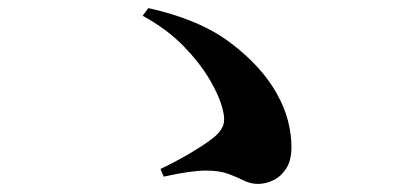

<svg xmlns="http://www.w3.org/2000/svg" viewBox="-20 -594 1040 475"><path d="M618 -139Q600 -139 583 -147.5Q566 -156 544.5 -164Q523 -172 489 -172Q472 -172 446.5 -168.5Q421 -165 385 -157L377 -176Q411 -192 447 -213Q483 -234 505 -251Q524 -265 531 -281Q538 -297 531 -323Q523 -356 498.5 -397.5Q474 -439 433.5 -480.5Q393 -522 333 -555L347 -574Q474 -546 551 -487.5Q628 -429 665 -362Q684 -328 692.5 -295Q701 -262 701 -230Q701 -197 688 -177Q675 -157 656 -148Q637 -139 618 -139Z"/></svg>

Font: Noto Serif TC ExtraBold
Style: Regular
Weight: 800
Designer: Ryoko NISHIZUKA 西塚涼子 (kana & ideographs); Frank Grießhammer (Latin, Greek & Cyrillic); Wenlong ZHANG 张文龙 (bopomofo); San
Foundry: Adobe
Version: Version 2.002-H1;hotconv 1.1.0;makeotfexe 2.6.0